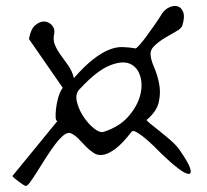

<svg xmlns="http://www.w3.org/2000/svg" viewBox="-20 -695 689 638"><path d="M165 -302.7Q164.1 -314.5 166 -332.5Q168 -350.6 173.3 -370.1Q178.7 -389.6 188.5 -403.3L76.2 -565.4Q82 -598.6 97.2 -611.3Q112.3 -624 127 -623.5Q141.6 -623 152.3 -611.3Q163.1 -599.6 160.2 -584Q155.3 -562.5 162.6 -545.4Q169.9 -528.3 182.1 -511.7Q194.3 -495.1 207 -477.1Q219.7 -459 225.6 -435.5Q260.7 -475.6 289.1 -497.6Q317.4 -519.5 341.3 -529.3Q365.2 -539.1 386.7 -538.6Q408.2 -538.1 430.7 -534.2Q433.6 -534.2 444.3 -546.4Q455.1 -558.6 468.3 -576.7Q481.4 -594.7 495.1 -614.3Q508.8 -633.8 517.6 -648.4Q527.3 -664.1 543 -670.9Q558.6 -677.7 570.8 -673.8Q583 -669.9 588.9 -654.3Q594.7 -638.7 585.9 -610.4Q583 -600.6 565.4 -590.8Q547.9 -581.1 528.3 -569.3Q508.8 -557.6 493.7 -543.5Q478.5 -529.3 480.5 -511.7Q481.4 -496.1 492.2 -471.2Q502.9 -446.3 508.8 -417Q514.6 -387.7 507.8 -356.4Q501 -325.2 467.8 -296.9Q465.8 -294.9 478.5 -284.7Q491.2 -274.4 509.8 -259.8Q528.3 -245.1 547.4 -228.5Q566.4 -211.9 577.1 -196.3Q607.4 -152.3 612.3 -134.3Q617.2 -116.2 606 -117.2Q594.7 -118.2 572.8 -134.8Q550.8 -151.4 526.4 -174.8Q521.5 -178.7 505.9 -194.8Q490.2 -210.9 472.2 -227.1Q454.1 -243.2 438 -253.4Q421.9 -263.7 417 -256.8Q386.7 -217.8 363.8 -200.7Q340.8 -183.6 323.2 -180.7Q305.7 -177.7 292.5 -186Q279.3 -194.3 266.6 -207L242.2 -232.4Q230.5 -245.1 215.8 -252Q205.1 -256.8 191.4 -245.6Q177.7 -234.4 162.6 -214.4Q147.5 -194.3 132.3 -170.4Q117.2 -146.5 104 -125.5Q90.8 -104.5 80.6 -90.3Q70.3 -76.2 65.4 -77.1Q63.5 -77.1 56.6 -81.5Q49.8 -85.9 42 -91.8Q34.2 -97.7 27.8 -103Q21.5 -108.4 21.5 -110.4L170.9 -293Q167 -292 165 -302.7ZM247.1 -401.4Q229.5 -385.7 234.9 -359.9Q240.2 -334 255.9 -309.6Q271.5 -285.2 291.5 -269Q311.5 -252.9 324.2 -256.8Q376 -273.4 405.8 -307.1Q435.5 -340.8 445.3 -376.5Q455.1 -412.1 445.8 -442.4Q436.5 -472.7 411.1 -483.4Q385.7 -494.1 343.8 -477.1Q301.8 -460 247.1 -401.4Z"/></svg>

Font: Over the Rainbow
Style: Regular
Weight: 400
Designer: Kimberly Geswein
Foundry: Kimberly Geswein
Version: Version 1.002 2010